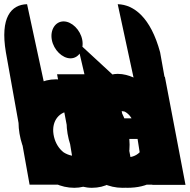

<svg xmlns="http://www.w3.org/2000/svg" viewBox="-87 -880 904 915"><path d="M526 -243C502 -386 393 -502 265 -502C206 -502 161 -479 133 -438L42 -860C-34 -858 -87 -797 -59 -631L54 0H203L192 -58H194C234 -16 291 15 351 15C479 15 550 -100 526 -243ZM365 -243C374 -180 340 -136 278 -136C219 -136 170 -180 161 -243C152 -306 192 -351 248 -351C305 -351 356 -306 365 -243Z M6 -243C30 -100 139 15 267 15C327 15 373 -13 400 -52H402L410 1H560L462 -513L279 -682L336 -438C292 -479 239 -502 180 -502C52 -502 -18 -386 6 -243ZM168 -240C158 -305 197 -351 254 -351C310 -351 362 -305 372 -240C382 -176 346 -130 287 -130C225 -130 178 -176 168 -240Z M430 0 394 -228C379 -322 397 -358 460 -358C523 -358 552 -322 567 -228L603 0H755L709 -273C682 -437 597 -502 433 -502C269 -502 207 -437 234 -273L279 0Z M235 -243C259 -100 368 15 496 15C556 15 602 -13 629 -52H631L639 1H789L676 -631C631 -797 551 -858 474 -860L565 -438C521 -479 468 -502 409 -502C281 -502 211 -386 235 -243ZM397 -240C387 -305 426 -351 483 -351C539 -351 591 -305 601 -240C611 -176 575 -130 516 -130C454 -130 407 -176 397 -240Z M715 -218C715 -224 713 -234 712 -241C682 -414 565 -502 432 -502C299 -502 211 -386 235 -243C259 -101 386 15 519 15C616 15 690 -22 721 -119L604 -175C572 -135 552 -126 503 -126C465 -126 405 -150 397 -218ZM383 -316C381 -357 406 -387 458 -387C502 -387 538 -363 550 -316Z M285 0H438L339 -526H185ZM160 -690C169 -642 210 -602 249 -602C288 -602 314 -642 305 -690C296 -738 255 -778 216 -778C177 -778 151 -738 160 -690Z M287 0C328 -1 427 -42 387 -270C388 -282 378 -374 457 -374C507 -374 541 -346 541 -346L576 -496C576 -496 530 -528 474 -528C388 -528 357 -439 357 -439H355L341 -513H190Z M243 -243C267 -100 376 15 504 15C564 15 610 -13 637 -52H639L647 1H797L699 -513L516 -682L573 -438C529 -479 476 -502 417 -502C289 -502 219 -386 243 -243ZM405 -240C395 -305 434 -351 491 -351C547 -351 599 -305 609 -240C619 -176 583 -130 524 -130C462 -130 415 -176 405 -240Z"/></svg>

Font: Poland Can Into
Style: Bold
Weight: 700
Foundry: Cannot Into Space Fonts
Version: Version 0.99